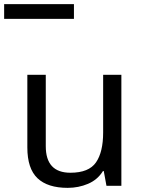

<svg xmlns="http://www.w3.org/2000/svg" viewBox="-53 -897 691 927"><path d="M533 -536V0H461L448 -71H444Q418 -29 372 -9.5Q326 10 274 10Q177 10 128 -36.5Q79 -83 79 -185V-536H168V-191Q168 -63 287 -63Q376 -63 410.5 -113Q445 -163 445 -257V-536ZM-33 -806V-877H304V-806Z"/></svg>

Font: Noto Sans Tifinagh Tawellemmet
Style: Regular
Weight: 400
Designer: JamraPatel
Foundry: JamraPatel LLC
Version: Version 2.006; ttfautohint (v1.8.4.7-5d5b)